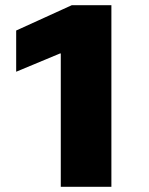

<svg xmlns="http://www.w3.org/2000/svg" viewBox="-20 -716 571 736"><path d="M213 -511H210L42 -441V-599L255 -696H407V0H213Z"/></svg>

Font: Murecho Black
Style: Regular
Weight: 900
Designer: Neil Summerour
Foundry: Positype
Version: Version 1.010; ttfautohint (v1.8.3)